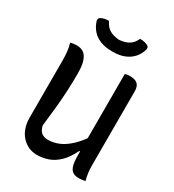

<svg xmlns="http://www.w3.org/2000/svg" viewBox="-224 -1071 1097 1210"><g transform="rotate(30 325.0 -465.5)"><path d="M584 3Q578 5 571 6Q564 7 555 8Q546 9 538 9Q522 9 509.5 5.5Q497 2 487.5 -6.5Q478 -15 472 -30Q466 -45 463.5 -67.5Q461 -90 461 -121Q461 -230 461 -314Q461 -398 461 -466Q461 -534 461 -591.5Q461 -649 461 -704Q467 -707 472.5 -708Q478 -709 484.5 -709.5Q491 -710 497 -710Q522 -710 538.5 -702.5Q555 -695 562.5 -679.5Q570 -664 570 -639Q570 -571 570 -504Q570 -437 570 -369.5Q570 -302 570 -235Q570 -168 570 -101Q570 -73 573.5 -47.5Q577 -22 584 3ZM235 14Q203 14 175 1.5Q147 -11 125 -34.5Q103 -58 91 -92Q79 -126 79 -168Q79 -237 79 -306Q79 -375 79 -444.5Q79 -514 79 -581Q79 -618 75.5 -648Q72 -678 64 -703Q76 -707 86.5 -708.5Q97 -710 110 -710Q140 -710 160.5 -695.5Q181 -681 192 -648Q203 -615 203 -558Q203 -493 200 -432Q197 -371 190.5 -307Q184 -243 175 -165Q184 -129 202.5 -116Q221 -103 248 -103Q288 -103 328 -120Q368 -137 409 -176.5Q450 -216 491 -282V-141H455Q426 -81 390.5 -47Q355 -13 315.5 0.5Q276 14 235 14ZM434 -945Q454 -945 468 -941.5Q482 -938 494 -931Q501 -926 502.5 -919Q504 -912 501 -903Q490 -867 466.5 -841.5Q443 -816 408 -802Q373 -788 325 -788H317Q270 -788 234.5 -802Q199 -816 176 -841.5Q153 -867 141 -903Q138 -912 140 -919Q142 -926 148 -931Q160 -938 174 -941.5Q188 -945 208 -945Q223 -911 249 -894Q275 -877 321 -873Q367 -877 393 -894Q419 -911 434 -945Z"/></g></svg>

Font: Recursive Casual Medium
Style: Regular
Weight: 500
Version: Version 1.047